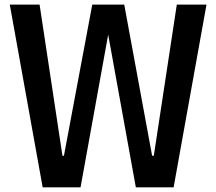

<svg xmlns="http://www.w3.org/2000/svg" viewBox="-20 -804 928 824"><path d="M866.2 -784.2 725.1 0H563L444.3 -655.3L325.7 0H163.1L22 -784.2H149.9L248 -135.7H254.4L376 -784.2H513.2L632.8 -135.7H640.1L738.8 -784.2Z"/></svg>

Font: Decalotype Medium
Style: Regular
Weight: 500
Designer: Alfredo Marco Pradil
Foundry: Alfredo Marco Pradil
Version: Version 1.0